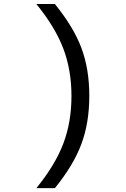

<svg xmlns="http://www.w3.org/2000/svg" viewBox="-20 -745 640 972"><path d="M432.1 -259.8Q432.1 -123 391.8 -15.4Q351.6 92.3 257.8 207.5H164.1Q259.8 89.8 300.8 -18.8Q341.8 -127.4 341.8 -258.8Q341.8 -389.6 300.8 -498.3Q259.8 -606.9 164.1 -724.6H257.8Q353 -607.4 392.6 -501Q432.1 -394.5 432.1 -259.8Z"/></svg>

Font: Liberation Mono
Style: Regular
Weight: 400
Monospace: yes
Designer: Steve Matteson
Foundry: Ascender Corporation
Version: Version 2.1.5